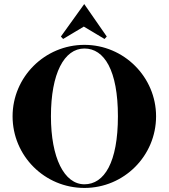

<svg xmlns="http://www.w3.org/2000/svg" viewBox="-20 -905 831 946"><path d="M749 -332C749 -525 591 -684 396 -684C200 -684 42 -525 42 -332C42 -137 200 21 396 21C591 21 749 -137 749 -332ZM561 -332C561 -105 494 3 396 3C296 3 231 -128 231 -332C231 -543 296 -666 396 -666C494 -666 561 -558 561 -332ZM280 -725 291 -713 393 -774 495 -713 506 -725 395 -885Z"/></svg>

Font: Purple Purse
Style: Regular
Weight: 400
Designer: Astigmatic (AOETI)
Foundry: Astigmatic (AOETI)
Version: Version 1.000